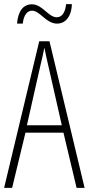

<svg xmlns="http://www.w3.org/2000/svg" viewBox="-20 -915 432 935"><path d="M63 -800H91C95 -843 114 -863 136 -863C175 -863 204 -800 258 -800C296 -800 328 -831 330 -895H302C298 -855 282 -831 257 -831C214 -831 188 -894 135 -894C95 -894 68 -863 63 -800ZM353 0H392L221 -714H171L0 0H39L104 -269H289ZM215 -596 281 -305H111L177 -597C185 -631 191 -654 196 -683C202 -654 207 -630 215 -596Z"/></svg>

Font: Noto Sans Lao UI ExtCond ExtLt
Style: Regular
Weight: 200
Width: 2
Designer: Monotype Design Team
Foundry: Monotype Imaging Inc.
Version: Version 2.000